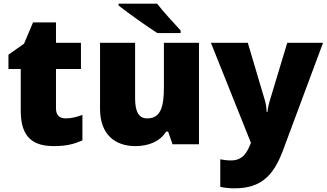

<svg xmlns="http://www.w3.org/2000/svg" viewBox="-20 -786 1780 1046"><path d="M337 -141C304 -141 285 -159 285 -195V-410H421V-553H285V-664H160L111 -548L26 -488V-410H93V-182C93 -32 166 10 274 10C346 10 387 -3 429 -21V-160C398 -149 371 -141 337 -141Z M836 -766H626V-756C674 -718 783 -640 837 -606H964V-620C931 -657 870 -721 836 -766ZM1064 -553H873V-311C873 -201 854 -141 782 -141C735 -141 716 -179 716 -251V-553H525V-193C525 -51 609 10 718 10C786 10 850 -13 885 -69H896L920 0H1064Z M1129 -553 1347 -8 1345 -3C1326 45 1302 88 1239 88C1216 88 1194 85 1180 82V232C1199 236 1223 240 1258 240C1403 240 1470 170 1521 35L1740 -553H1545L1449 -235C1445 -222 1440 -202 1437 -176H1433C1432 -197 1428 -222 1424 -236L1330 -553Z"/></svg>

Font: Noto Sans Sinhala UI Black
Style: Regular
Weight: 900
Designer: Jelle Bosma - Monotype Design Team
Foundry: Monotype Imaging Inc.
Version: Version 2.006